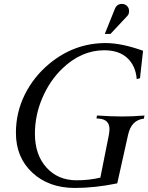

<svg xmlns="http://www.w3.org/2000/svg" viewBox="-20 -954 755 977"><path d="M510.3 -698.2Q393.1 -698.2 295.9 -604Q232.9 -543 195.3 -455.3Q157.7 -367.7 157.7 -273.4Q157.7 -166.5 216.3 -101.6Q274.9 -36.6 369.6 -36.6Q434.6 -36.6 490.7 -50.3L533.7 -266.1Q537.1 -285.6 537.1 -296.4Q537.1 -345.2 486.3 -350.1L470.7 -351.6L473.6 -366.2Q550.3 -361.3 603 -361.3Q653.8 -361.3 715.3 -366.2L711.9 -350.1Q680.2 -346.7 660.2 -326.4Q640.1 -306.2 631.3 -266.1L576.7 -21Q463.4 2.4 361.3 2.4Q228.5 2.4 144.8 -75.2Q61 -152.8 61 -278.3Q61 -381.8 106.4 -473.1Q151.9 -564.5 231.9 -630.4Q358.4 -734.9 518.1 -734.9Q598.1 -734.9 708 -695.8Q707 -685.5 701.4 -637.5Q695.8 -589.4 692.4 -556.2L675.8 -551.3Q670.4 -618.7 628.2 -658.4Q585.9 -698.2 510.3 -698.2ZM542 -781.2H513.2L565.4 -911.1Q568.4 -918.5 573.7 -923.8Q584 -934.1 599.6 -934.1Q615.7 -934.1 626.2 -923.8Q636.7 -913.6 636.7 -897.9Q636.7 -881.8 628.4 -873.5Z"/></svg>

Font: Flanker
Style: Italic
Weight: 400
Italic angle: -12°
Designer: Flanker
Version: Version 2.027